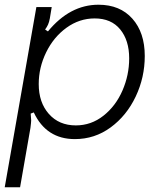

<svg xmlns="http://www.w3.org/2000/svg" viewBox="-27 -579 679 813"><path d="M586 -342Q586 -251 547.5 -170Q509 -89 441.5 -39.5Q374 10 290 10Q169 10 116 -103L103 -98Q105 -74 105 -69Q105 -62 102 -38L58 214H-7L127 -549H192L184 -501Q181 -485 176.5 -475Q172 -465 164 -454L176 -446Q269 -559 390 -559Q481 -559 533.5 -500Q586 -441 586 -342ZM137 -223Q137 -145 180 -96.5Q223 -48 294 -48Q359 -48 411 -89Q463 -130 491.5 -195.5Q520 -261 520 -332Q520 -408 482 -454.5Q444 -501 374 -501Q309 -501 254.5 -461.5Q200 -422 168.5 -357.5Q137 -293 137 -223Z"/></svg>

Font: Open Sauce Sans Light Italic
Style: Regular
Weight: 300
Italic angle: -10°
Designer: Alfredo Marco Pradil
Foundry: Creative Sauce Fz LLC
Version: Version 1.477